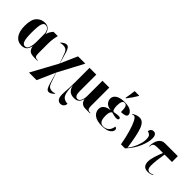

<svg xmlns="http://www.w3.org/2000/svg" viewBox="111 -1893 3230 3230"><g transform="rotate(45 1726.0 -278.0)"><path d="M240 10Q286 10 322.5 -12Q359 -34 380 -114H382Q390 -61 421 -30.5Q452 0 544 0H610V-10H604Q564 -10 548 -28Q532 -46 532 -96V-334Q532 -395 541 -450.5Q550 -506 559 -536H456Q436 -511 420 -486.5Q404 -462 392 -419H390Q359 -544 251 -544Q161 -544 101.5 -480Q42 -416 42 -267Q42 -134 93.5 -62Q145 10 240 10ZM289 -23Q242 -23 223.5 -80.5Q205 -138 205 -267Q205 -419 223.5 -471.5Q242 -524 280 -524Q355 -524 374 -420V-199Q374 -137 355.5 -80Q337 -23 289 -23Z M650 240H831L972 -80L1030 122Q1044 172 1063 205.5Q1082 239 1117 239Q1157 239 1213 183L1208 175Q1182 188 1154 188Q1104 188 1078.5 167.5Q1053 147 1039 104L974 -84L1214 -536H1041L908 -236L853 -432Q838 -484 817.5 -513.5Q797 -543 765 -543Q726 -543 666 -490L672 -481Q685 -488 699.5 -490Q714 -492 728 -492Q774 -492 800 -474Q826 -456 843 -410L907 -232Z M1391 240Q1432 240 1455 215.5Q1478 191 1480 154Q1386 150 1354.5 86Q1323 22 1323 -132Q1352 10 1485 10Q1548 10 1579 -18Q1610 -46 1625 -104H1627Q1647 0 1755 0H1861V-10H1855Q1814 -10 1799 -30Q1784 -50 1784 -97V-536H1622V-178Q1622 -116 1601 -68.5Q1580 -21 1540 -21Q1475 -21 1475 -136V-536H1314V-186Q1314 -105 1311 -55.5Q1308 -6 1305.5 29Q1303 64 1303 102Q1303 180 1329.5 210Q1356 240 1391 240Z M2100 -606H2110Q2143 -647 2176 -694.5Q2209 -742 2234 -786V-796H2128Q2123 -755 2116 -706.5Q2109 -658 2100 -614ZM2150 10Q2259 10 2309 -26Q2359 -62 2359 -100Q2359 -138 2321 -145Q2309 -69 2268.5 -35Q2228 -1 2174 -1Q2123 -1 2098 -37Q2073 -73 2073 -160Q2073 -253 2114 -276Q2144 -268 2174.5 -260.5Q2205 -253 2229 -253Q2276 -253 2276 -284Q2276 -311 2232 -311Q2206 -311 2176.5 -305.5Q2147 -300 2128 -298Q2106 -306 2097 -336.5Q2088 -367 2088 -412Q2088 -538 2147 -538Q2185 -538 2199.5 -504Q2214 -470 2214 -384Q2264 -384 2301 -396.5Q2338 -409 2338 -441Q2338 -478 2292 -513Q2246 -548 2137 -548Q2038 -548 1981.5 -512Q1925 -476 1925 -415Q1925 -374 1956 -334Q1987 -294 2066 -284V-282Q1997 -275 1953.5 -243.5Q1910 -212 1910 -152Q1910 -84 1968 -37Q2026 10 2150 10Z M2598 0H2694Q2802 -116 2852.5 -237Q2903 -358 2903 -442Q2903 -546 2831 -546Q2804 -546 2784.5 -528.5Q2765 -511 2762 -475Q2794 -469 2817.5 -447.5Q2841 -426 2841 -358Q2841 -292 2806 -199.5Q2771 -107 2715 -39Q2677 -314 2632.5 -427.5Q2588 -541 2505 -541Q2462 -541 2427 -526Q2392 -511 2371 -495L2374 -486Q2378 -489 2389 -493Q2400 -497 2409 -497Q2440 -497 2473.5 -432.5Q2507 -368 2539.5 -255.5Q2572 -143 2598 0Z M3245 10Q3304 10 3343 -17V-28Q3307 -6 3277 -6Q3207 -6 3207 -102Q3207 -167 3215.5 -240.5Q3224 -314 3239 -397H3415V-536H3107Q3035 -536 2995 -474Q2955 -412 2955 -313H2965Q2965 -363 2988.5 -380Q3012 -397 3067 -397H3200Q3165 -308 3143.5 -237.5Q3122 -167 3122 -120Q3122 -60 3149.5 -25Q3177 10 3245 10Z"/></g></svg>

Font: Noto Serif Display SemiCondensed Extra
Style: Regular
Weight: 800
Width: 4
Designer: Monotype Design Team
Foundry: Monotype Imaging Inc.
Version: Version 1.900